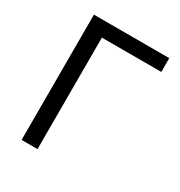

<svg xmlns="http://www.w3.org/2000/svg" viewBox="-175 -867 929 989"><g transform="rotate(30 289.5 -372.5)"><path d="M96.7 0V-745.1H544.9V-663.1H191.4V0Z"/></g></svg>

Font: Gothic A1 Medium
Style: Regular
Weight: 500
Designer: HanYang I&C Co.,Ltd.
Foundry: HanYang I&C Co.,Ltd.
Version: Version 2.50